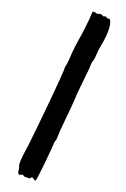

<svg xmlns="http://www.w3.org/2000/svg" viewBox="-52 -750 512 780"><g transform="rotate(5 204.5 -360.0)"><path d="M56.6 -25.4C60.5 -25.4 65.4 -27.3 70.3 -27.3C75.2 -14.6 87.9 -20.5 96.7 -13.7C100.6 -17.6 104.5 -19.5 109.4 -19.5C114.3 -15.6 116.2 -8.8 123 -7.8C132.8 -22.5 180.7 -152.3 185.5 -169.9C188.5 -173.8 189.5 -177.7 192.4 -180.7C209 -236.3 231.4 -288.1 250 -342.8C262.7 -384.8 279.3 -422.9 293.9 -462.9C300.8 -477.5 302.7 -491.2 308.6 -504.9C311.5 -511.7 316.4 -516.6 319.3 -524.4C325.2 -540 330.1 -557.6 338.9 -575.2C351.6 -601.6 369.1 -640.6 369.1 -670.9C369.1 -674.8 369.1 -693.4 357.4 -689.5C349.6 -689.5 357.4 -700.2 338.9 -696.3C334 -702.1 329.1 -705.1 323.2 -705.1H311.5C308.6 -709 302.7 -710.9 293.9 -711.9L283.2 -679.7C272.5 -651.4 260.7 -621.1 248 -593.8C239.3 -575.2 231.4 -555.7 224.6 -536.1C217.8 -515.6 211.9 -495.1 201.2 -476.6C201.2 -460.9 105.5 -210 90.8 -172.9C83 -148.4 52.7 -88.9 50.8 -64.5C50.8 -59.6 51.8 -56.6 51.8 -53.7C51.8 -46.9 49.8 -43.9 49.8 -37.1C49.8 -33.2 48.8 -29.3 56.6 -25.4Z"/></g></svg>

Font: Caesar Dressing Cyrillic
Style: Regular
Weight: 400
Designer: Dathan Boardman
Foundry: Open Window
Version: Version 1.00;July 2, 2020;FontCreator 13.0.0.2642 64-bit